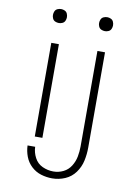

<svg xmlns="http://www.w3.org/2000/svg" viewBox="-100 -791 776 1070"><g transform="rotate(10 288.0 -256.0)"><path d="M419 -646Q429 -646 439 -650.5Q449 -655 453.5 -665Q458 -675 458 -685Q458 -696 453.5 -706Q449 -716 439 -720.5Q429 -725 419 -725Q408 -725 398 -720.5Q388 -716 383.5 -706Q379 -696 379 -685Q379 -675 383.5 -665Q388 -655 398 -650.5Q408 -646 419 -646ZM158 -646Q168 -646 178 -650.5Q188 -655 192.5 -665Q197 -675 197 -685Q197 -696 192.5 -706Q188 -716 178 -720.5Q168 -725 158 -725Q147 -725 137 -720.5Q127 -716 122.5 -706Q118 -696 118 -685Q118 -675 122.5 -665Q127 -655 137 -650.5Q147 -646 158 -646ZM271 213Q309 213 344 198Q379 183 401.5 152Q424 121 432 84Q440 47 440 10V-530H397V10Q397 39 391.5 68Q386 97 370 122.5Q354 148 327.5 161Q301 174 271 174Q239 174 209.5 160.5Q180 147 164.5 117.5Q149 88 148 56H105Q106 88 117.5 118.5Q129 149 153 171.5Q177 194 208 203.5Q239 213 271 213ZM136 0H179V-530H136Z"/></g></svg>

Font: Iosevka Sparkle Extralight
Style: Regular
Weight: 200
Designer: Belleve Invis
Foundry: Belleve Invis
Version: Version 4.5.0; ttfautohint (v1.8.3)